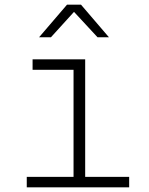

<svg xmlns="http://www.w3.org/2000/svg" viewBox="-20 -805 640 825"><path d="M95 0V-45H296V-505H120V-550H346V-45H535V0ZM148 -645 268 -785H328L448 -645H399L298 -754L199 -645Z"/></svg>

Font: Tiny Thin
Style: Regular
Weight: 100
Monospace: yes
Designer: Philipp Nurullin, Konstantin Bulenkov
Foundry: JetBrains
Version: Version 2.251; ttfautohint (v1.8.4.7-5d5b)